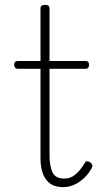

<svg xmlns="http://www.w3.org/2000/svg" viewBox="-20 -750 429 787"><path d="M238 17Q207 17 187 3.5Q167 -10 156.5 -36.5Q146 -63 146 -102V-468H54Q46 -468 42 -472.5Q38 -477 38 -484Q38 -492 42 -496Q46 -500 54 -500H146V-715Q146 -723 150.5 -726.5Q155 -730 164 -730Q174 -730 178.5 -726.5Q183 -723 183 -715V-500H330Q338 -500 341.5 -496Q345 -492 345 -484Q345 -477 341.5 -472.5Q338 -468 330 -468H183V-115Q183 -70 195 -44Q207 -18 244 -18Q270 -18 290 -35.5Q310 -53 327 -81Q331 -89 337 -89Q343 -89 349 -85Q356 -80 358 -74.5Q360 -69 357 -63Q345 -40 326.5 -22Q308 -4 286 6.5Q264 17 238 17Z"/></svg>

Font: Playwrite NG Modern Thin
Style: Regular
Weight: 250
Designer: Veronika Burian, José Scaglione
Foundry: TypeTogether
Version: Version 1.002